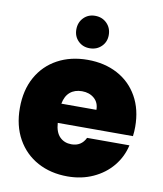

<svg xmlns="http://www.w3.org/2000/svg" viewBox="-87 -856 791 933"><g transform="rotate(10 308.0 -389.0)"><path d="M592 -287Q592 -264 589 -241H218Q221 -195 243.5 -172.5Q266 -150 301 -150Q350 -150 371 -194H580Q567 -136 529.5 -90.5Q492 -45 435 -19Q378 7 309 7Q226 7 161.5 -28Q97 -63 60.5 -128Q24 -193 24 -281Q24 -369 60 -433.5Q96 -498 160.5 -533Q225 -568 309 -568Q392 -568 456 -534Q520 -500 556 -436.5Q592 -373 592 -287ZM392 -336Q392 -372 368 -392.5Q344 -413 308 -413Q272 -413 249 -393.5Q226 -374 219 -336ZM307 -625Q273 -625 250.5 -647.5Q228 -670 228 -704Q228 -739 250.5 -762Q273 -785 307 -785Q342 -785 365 -762Q388 -739 388 -704Q388 -670 365 -647.5Q342 -625 307 -625Z"/></g></svg>

Font: Fz Poppins ExtBd
Style: Regular
Weight: 800
Designer: Ninad Kale (Devanagari), Jonny Pinhorn (Latin)
Foundry: Indian Type Foundry
Version: Vit hóa bi Vntype.Com & FontZin.Com